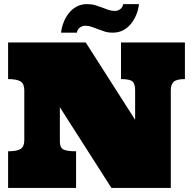

<svg xmlns="http://www.w3.org/2000/svg" viewBox="-20 -929 944 949"><path d="M894 -719.2V-538.1Q851.1 -538.1 837.6 -523.9Q824.2 -509.8 824.2 -482.9V0H530.8L275.9 -398.9V-230Q275.9 -198.2 294.4 -189.7Q313 -181.2 356 -181.2V0H20V-181.2Q63 -181.2 81.5 -192.6Q100.1 -204.1 100.1 -235.8V-482.9Q100.1 -515.1 81.5 -526.6Q63 -538.1 20 -538.1V-719.2H403.8L647.9 -336.9V-482.9Q647.9 -515.1 634.5 -526.6Q621.1 -538.1 578.1 -538.1V-719.2ZM400.9 -801.8Q387.7 -801.8 375.2 -793.2Q362.8 -784.7 359.9 -767.6H281.7Q284.7 -793.9 294.7 -819.3Q304.7 -844.7 320.8 -864.7Q336.9 -884.8 359.4 -896.7Q381.8 -908.7 410.6 -908.7Q432.6 -908.7 450.7 -903.3Q468.8 -897.9 484.4 -891.8Q500 -885.7 515.4 -880.4Q530.8 -875 547.9 -875Q561 -875 573.5 -883.3Q585.9 -891.6 588.9 -908.7H667Q664.1 -882.8 654.1 -857.4Q644 -832 627.9 -812Q611.8 -792 589.4 -779.8Q566.9 -767.6 537.6 -767.6Q514.6 -767.6 497.3 -773.2Q480 -778.8 463.9 -784.9Q447.8 -791 432.9 -796.4Q418 -801.8 400.9 -801.8Z"/></svg>

Font: Ultra
Style: Regular
Weight: 400
Designer: Astigmatic (AOETI)
Foundry: Astigmatic (AOETI)
Version: Version 1.000